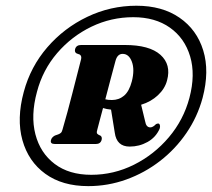

<svg xmlns="http://www.w3.org/2000/svg" viewBox="-20 -780 740 670"><path d="M288 -130.5Q197.5 -130.5 138.2 -173.5Q79 -216.5 58.2 -291Q37.5 -365.5 63 -459.5Q86.5 -547 145 -614.8Q203.5 -682.5 284.5 -721.2Q365.5 -760 456 -760Q546 -760 606.5 -718.2Q667 -676.5 689.2 -604Q711.5 -531.5 687 -438.5Q669 -372 630.5 -315.8Q592 -259.5 538.2 -218Q484.5 -176.5 420.5 -153.5Q356.5 -130.5 288 -130.5ZM298.5 -170Q377 -170 447.5 -205.2Q518 -240.5 569.2 -301Q620.5 -361.5 641 -438.5Q662.5 -519.5 643.5 -583.2Q624.5 -647 573 -683.5Q521.5 -720 445 -720Q368 -720 299 -686.8Q230 -653.5 179.5 -594.8Q129 -536 109 -459.5Q86.5 -377 103.5 -311.5Q120.5 -246 170.8 -208Q221 -170 298.5 -170ZM563 -499.5Q555.5 -470.5 531.2 -447.8Q507 -425 472.5 -414.5L486.5 -356.5Q490 -335.5 504.5 -335.5Q513.5 -335.5 524 -346.5Q527.5 -349 532.5 -349Q536.5 -348.5 538 -343Q539.5 -337.5 537 -330.5Q523.5 -300.5 494.8 -284.5Q466 -268.5 432.5 -268.5Q387 -268.5 380.5 -317L367.5 -397.5Q351.5 -399 339.5 -403Q334.5 -383.5 329.2 -364.5Q324 -345.5 319.5 -327.5Q317 -319 318 -315.8Q319 -312.5 323.5 -310L331.5 -306Q337 -301 334.5 -291.5Q330.5 -277.5 314.5 -277.5H171.5Q154 -277.5 158 -291.5Q160.5 -301 171.5 -307L183 -311Q188.5 -313 192.2 -316.2Q196 -319.5 198 -327.5Q215.5 -387.5 232.2 -453.2Q249 -519 263 -573.5Q265.5 -584.5 258.5 -589.5L247.5 -593.5Q239.5 -597.5 242 -608.5Q246 -623 263 -623H415.5Q501.5 -623 539.8 -588.8Q578 -554.5 563 -499.5ZM383 -567.5Q375 -538.5 366 -504Q357 -469.5 347.5 -433.5Q356 -431 370.5 -431Q395 -431 413 -446.2Q431 -461.5 440 -496Q450.5 -537 440.2 -564.5Q430 -592 408 -592Q389.5 -592 383 -567.5Z"/></svg>

Font: Fraunces 144pt S050 Black
Style: Italic
Weight: 900
Italic angle: -16°
Version: Version 1.000; ttfautohint (v1.8.3)